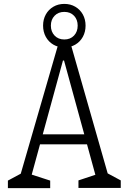

<svg xmlns="http://www.w3.org/2000/svg" viewBox="-20 -965 660 985"><path d="M20.5 -38.5 101.5 -82 78 -44.5 276.5 -730H345.5L540 -49L518.5 -83L599.5 -39.5V-1H382.5V-39.5L483.5 -73L474.5 -49L308.5 -654.5H303L136 -44.5L134 -72L237.5 -38.5V0H20.5ZM163 -276H454.5V-224.5H163ZM201 -833.5Q201 -865.5 215 -890.8Q229 -916 253.8 -930.5Q278.5 -945 310 -945Q341.5 -945 366.2 -930.5Q391 -916 405 -890.8Q419 -865.5 419 -833.5Q419 -801.5 405 -776Q391 -750.5 366.2 -736Q341.5 -721.5 310 -721.5Q278.5 -721.5 253.8 -736Q229 -750.5 215 -776Q201 -801.5 201 -833.5ZM378.5 -833.5Q378.5 -864.5 359.8 -884.2Q341 -904 310 -904Q279 -904 260 -884.2Q241 -864.5 241 -833.5Q241 -802.5 260 -782.5Q279 -762.5 310 -762.5Q341 -762.5 359.8 -782.5Q378.5 -802.5 378.5 -833.5Z"/></svg>

Font: Monaspace Xenon Var ExtraLight
Style: Regular
Weight: 200
Designer: Riley Cran and the Lettermatic Team
Version: Version 1.200 (Monaspace Xenon Var)